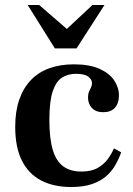

<svg xmlns="http://www.w3.org/2000/svg" viewBox="-20 -739 535 770"><path d="M265 11Q195 11 144.5 -15.5Q94 -42 67.5 -95.5Q41 -149 41 -230Q41 -293 57.5 -340Q74 -387 104.5 -418.5Q135 -450 178.5 -465.5Q222 -481 276 -481Q339 -481 379 -463Q419 -445 438 -416.5Q457 -388 457 -356Q457 -325 441 -307Q425 -289 394 -289Q365 -289 349 -305.5Q333 -322 333 -348Q333 -362 337 -371.5Q341 -381 345 -388.5Q349 -396 349 -405Q349 -421 333.5 -432Q318 -443 285 -443Q253 -443 229 -428Q205 -413 191.5 -373Q178 -333 178 -258Q178 -184 191.5 -138.5Q205 -93 233.5 -72Q262 -51 306 -51Q347 -51 372.5 -66Q398 -81 413 -102Q428 -123 437 -144L466 -128Q456 -100 441 -74.5Q426 -49 403 -30Q380 -11 346.5 0Q313 11 265 11ZM200 -545 91 -719H137L248 -623L351 -719H399L287 -545Z"/></svg>

Font: Frank Ruhl Libre SemiBold
Style: Regular
Weight: 600
Designer: Yanek Iontef
Foundry: Fontef
Version: Version 6.003;gftools[0.9.30]